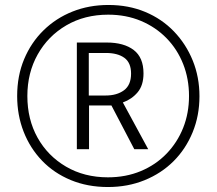

<svg xmlns="http://www.w3.org/2000/svg" viewBox="-20 -743 871 772"><path d="M414 9Q332 9 264.5 -19Q197 -47 149 -97Q101 -147 75 -213.5Q49 -280 49 -357Q49 -438 77 -505Q105 -572 155 -621Q205 -670 271.5 -696.5Q338 -723 416 -723Q497 -723 564 -695Q631 -667 679.5 -616.5Q728 -566 755 -499.5Q782 -433 782 -356Q782 -278 754.5 -211Q727 -144 678 -95Q629 -46 561.5 -18.5Q494 9 414 9ZM414 -30Q486 -30 546 -55Q606 -80 649.5 -125Q693 -170 716.5 -229Q740 -288 740 -357Q740 -426 716.5 -485.5Q693 -545 649.5 -589.5Q606 -634 546.5 -659Q487 -684 415 -684Q320 -684 246.5 -641Q173 -598 131.5 -524Q90 -450 90 -357Q90 -263 131 -189.5Q172 -116 245.5 -73Q319 -30 414 -30ZM289 -143V-572H409Q478 -572 517.5 -542Q557 -512 557 -448Q557 -400 533.5 -372Q510 -344 474 -331L576 -143H520L428 -319H338V-143ZM405 -359Q450 -359 478.5 -380Q507 -401 507 -447Q507 -491 480 -510.5Q453 -530 406 -530H337V-359Z"/></svg>

Font: Noto Sans Khmer Condensed Light
Style: Regular
Weight: 300
Width: 3
Designer: Danh Hong and the Monotype Design Team
Foundry: Monotype Imaging Inc.
Version: Version 2.004; ttfautohint (v1.8.4.7-5d5b)